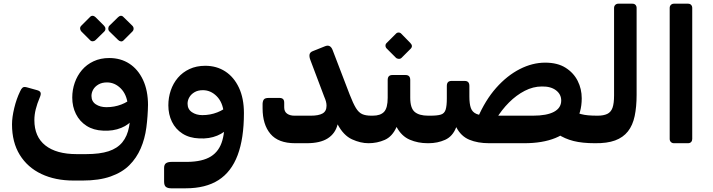

<svg xmlns="http://www.w3.org/2000/svg" viewBox="-20 -770 3858 1039"><path d="M378 207Q279 207 204 171.5Q129 136 87 68Q45 0 45 -97Q45 -135 57 -185Q69 -235 89 -276Q95 -290 102.5 -296Q110 -302 127 -297L181 -282Q196 -278 199.5 -269Q203 -260 195 -242Q181 -209 173.5 -179Q166 -149 166 -120Q166 -30 225.5 17Q285 64 395 64H446Q520 64 567.5 48.5Q615 33 642 0Q669 -33 678.5 -84Q688 -135 685 -205H781Q780 -141 772 -80Q764 -19 741.5 33Q719 85 680 124Q641 163 578.5 185Q516 207 427 207ZM672 -201Q666 -259 633.5 -291.5Q601 -324 559 -324Q532 -324 513 -313Q494 -302 484.5 -285.5Q475 -269 475 -251Q475 -221 498.5 -205.5Q522 -190 556 -190Q599 -190 636.5 -204.5Q674 -219 689 -238L700 -127Q680 -96 636 -78Q592 -60 538 -63Q486 -65 448.5 -89Q411 -113 391 -153Q371 -193 371 -242Q371 -284 384.5 -322.5Q398 -361 423.5 -391Q449 -421 486.5 -438.5Q524 -456 571 -456Q633 -456 680 -425.5Q727 -395 754 -337.5Q781 -280 781 -200ZM497 -553Q491 -547 482 -546.5Q473 -546 466 -554L420 -600Q414 -607 413.5 -615.5Q413 -624 420 -631L466 -677Q473 -685 481.5 -684.5Q490 -684 497 -677L543 -631Q550 -624 550.5 -615Q551 -606 544 -599ZM650 -553Q643 -545 634.5 -546Q626 -547 619 -554L572 -600Q566 -606 566 -615.5Q566 -625 572 -631L619 -677Q626 -684 634 -684.5Q642 -685 649 -677L696 -631Q703 -624 703 -615Q703 -606 696 -599Z M906 249Q888 249 878 241.5Q868 234 868 212V139Q868 121 878 113.5Q888 106 910 106H995Q1076 105 1121.5 76.5Q1167 48 1183.5 -11Q1200 -70 1195 -161L1300 -158Q1300 -21 1266 69.5Q1232 160 1162.5 204.5Q1093 249 985 249ZM1191 -159Q1185 -217 1152.5 -249.5Q1120 -282 1078 -282Q1051 -282 1032.5 -271Q1014 -260 1004.5 -243.5Q995 -227 995 -209Q995 -179 1018.5 -163Q1042 -147 1075 -147Q1118 -147 1156 -162Q1194 -177 1209 -196L1220 -85Q1199 -54 1155.5 -36Q1112 -18 1058 -21Q1005 -23 967.5 -47Q930 -71 910.5 -111Q891 -151 891 -200Q891 -242 904 -280.5Q917 -319 942.5 -349Q968 -379 1005.5 -396.5Q1043 -414 1091 -414Q1152 -414 1199 -383.5Q1246 -353 1273 -295.5Q1300 -238 1300 -158Z M1577 5Q1486 5 1443.5 -45.5Q1401 -96 1401 -184V-209Q1402 -225 1408.5 -232.5Q1415 -240 1434 -240H1493Q1505 -240 1511.5 -234Q1518 -228 1518 -214V-189Q1518 -166 1533.5 -155Q1549 -144 1573 -144H1663Q1704 -144 1725.5 -156Q1747 -168 1747 -198Q1747 -209 1744 -220.5Q1741 -232 1734 -248L1660 -444Q1653 -462 1655 -474.5Q1657 -487 1672 -493L1737 -519Q1753 -526 1763.5 -520.5Q1774 -515 1780 -499L1872 -259Q1891 -210 1906 -185.5Q1921 -161 1940 -152.5Q1959 -144 1989 -144Q2004 -144 2004 -129V-25Q2004 5 1974 5Q1931 5 1885 -16Q1839 -37 1807 -97Q1795 -48 1754 -21.5Q1713 5 1640 5Z M1974 5Q1959 5 1959 -10V-114Q1959 -144 1989 -144H1997Q2039 -144 2058.5 -165Q2078 -186 2078 -241V-337Q2078 -364 2103 -364H2175Q2200 -364 2200 -337V-241Q2200 -185 2224 -164.5Q2248 -144 2297 -144H2309Q2324 -144 2324 -129V-25Q2324 5 2294 5Q2242 5 2197.5 -14Q2153 -33 2126 -83Q2103 -31 2062 -13Q2021 5 1974 5ZM2153 -457Q2147 -451 2137.5 -451.5Q2128 -452 2122 -458L2073 -507Q2066 -514 2066 -523Q2066 -532 2073 -538L2122 -587Q2128 -594 2137 -594Q2146 -594 2152 -587L2200 -538Q2217 -521 2202 -506Z M3199 5Q3131 5 3083.5 -7Q3036 -19 2997 -45L3091 -164Q3108 -157 3124.5 -152.5Q3141 -148 3162.5 -146Q3184 -144 3214 -144Q3229 -144 3229 -129V-25Q3229 5 3199 5ZM2299 5Q2290 5 2284.5 1.5Q2279 -2 2279 -15V-119Q2279 -133 2287 -138.5Q2295 -144 2309 -144Q2347 -144 2366 -150Q2385 -156 2391.5 -176.5Q2398 -197 2398 -237V-305Q2398 -332 2423 -332H2495Q2520 -332 2520 -305V-248Q2520 -208 2528 -185.5Q2536 -163 2558.5 -153.5Q2581 -144 2623 -144H2864Q2939 -144 2978 -165Q3017 -186 3017 -226Q3017 -260 2988.5 -281.5Q2960 -303 2912 -302Q2865 -302 2819.5 -278.5Q2774 -255 2734.5 -215.5Q2695 -176 2664 -125L2564 -130Q2606 -228 2665 -294.5Q2724 -361 2792.5 -396Q2861 -431 2930 -431Q2997 -431 3040.5 -403.5Q3084 -376 3106 -332.5Q3128 -289 3128 -238Q3128 -160 3091 -105.5Q3054 -51 2985 -23Q2916 5 2817 5H2627Q2565 5 2519.5 -14Q2474 -33 2449 -82Q2430 -32 2389 -13.5Q2348 5 2299 5Z M3199 5Q3184 5 3184 -10V-114Q3184 -144 3214 -144Q3246 -144 3266 -153.5Q3286 -163 3294.5 -186.5Q3303 -210 3303 -254V-727Q3303 -737 3309.5 -743.5Q3316 -750 3326 -750H3402Q3413 -750 3419 -743.5Q3425 -737 3425 -727V-257Q3425 -192 3414.5 -142Q3404 -92 3378 -59Q3352 -26 3308.5 -10Q3265 6 3199 5Z M3627 5Q3617 5 3610.5 -1.5Q3604 -8 3604 -18V-727Q3604 -737 3610.5 -743.5Q3617 -750 3627 -750H3703Q3714 -750 3720 -743.5Q3726 -737 3726 -727V-18Q3726 -8 3720 -1.5Q3714 5 3703 5Z"/></svg>

Font: Rubik Light SemiBold
Style: Regular
Weight: 600
Version: Version 2.300;gftools[0.9.30]